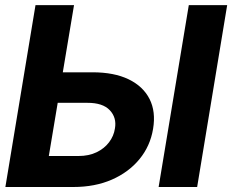

<svg xmlns="http://www.w3.org/2000/svg" viewBox="-20 -748 929 768"><path d="M176.1 -458.8H350.1Q436.4 -458.8 494.5 -430.8Q552.5 -402.7 578.2 -352Q603.9 -301.3 592.3 -232.4Q580.9 -163.7 537.9 -111.4Q495 -59.1 427.4 -29.5Q359.9 0 273.3 0H1.5L122 -727.5H276.1L175.3 -124H294Q335.4 -124 366.4 -139Q397.4 -153.9 416.3 -179Q435.3 -204.1 439.7 -234Q447.4 -277.1 419.2 -307.1Q391.1 -337 329.2 -336.7H155.8ZM888.7 -727.5 768.6 0H614.5L735.2 -727.5Z"/></svg>

Font: Inter Tight
Style: Italic
Weight: 400
Italic angle: -9.39999°
Designer: Rasmus Andersson
Foundry: rsms
Version: Version 3.002